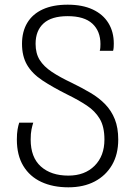

<svg xmlns="http://www.w3.org/2000/svg" viewBox="-20 -790 577 820"><path d="M272 10Q206 10 156.5 -13Q107 -36 79.5 -81.5Q52 -127 52 -194Q52 -220 55 -237Q58 -254 62 -266H122Q118 -254 114.5 -237Q111 -220 111 -194Q111 -118 154.5 -79Q198 -40 272 -40Q342 -40 384 -82Q426 -124 426 -194Q426 -249 406 -282.5Q386 -316 350.5 -339.5Q315 -363 268 -386Q204 -418 160.5 -447Q117 -476 95.5 -513Q74 -550 74 -603Q74 -655 96.5 -692.5Q119 -730 162.5 -750Q206 -770 269 -770Q332 -770 376 -749.5Q420 -729 443 -691.5Q466 -654 466 -604Q466 -597 465.5 -588.5Q465 -580 463 -573H406Q408 -579 408.5 -587.5Q409 -596 409 -602Q409 -657 374.5 -689Q340 -721 269 -721Q200 -721 166 -690Q132 -659 132 -603Q132 -562 149.5 -534Q167 -506 201.5 -483Q236 -460 287 -436Q330 -415 366.5 -393.5Q403 -372 429.5 -344.5Q456 -317 470.5 -280.5Q485 -244 485 -194Q485 -131 458.5 -85.5Q432 -40 384.5 -15Q337 10 272 10Z"/></svg>

Font: Noto Sans Georgian Light
Style: Regular
Weight: 300
Version: Version 2.002